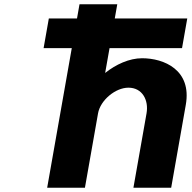

<svg xmlns="http://www.w3.org/2000/svg" viewBox="-20 -880 898 900"><path d="M493.5 -654.5H833.3L857.8 -793.5H518L529.7 -860H352.7L341 -793.5H208.9L184.4 -654.5H316.5L201.1 0H378.1L439.6 -348.7C450.4 -410.1 520.8 -469 582 -469C647.7 -469 677.7 -410.1 666.9 -348.7L605.4 0H782.4L850.9 -388.6C879.9 -553 747.8 -607 646.2 -607C585.7 -607 523.2 -578 472.9 -538Z"/></svg>

Font: Hussar Wysoki
Style: Obl
Weight: 700
Foundry: Cannot Into Space Fonts
Version: Version 0.92